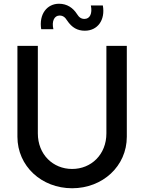

<svg xmlns="http://www.w3.org/2000/svg" viewBox="-20 -995 769 1025"><path d="M433 -831C501 -831 543 -888 529 -966H465C474 -923 460 -894 431 -894C414 -894 402 -902 391 -920C370 -953 338 -975 295 -975C231 -975 187 -919 200 -839H265C255 -882 270 -912 298 -912C315 -912 327 -904 338 -886C364 -847 394 -831 433 -831ZM365 10C528 10 657 -108 657 -265V-750H548V-283C548 -170 467 -93 365 -93C263 -93 182 -170 182 -283V-750H73V-265C73 -108 202 10 365 10Z"/></svg>

Font: Oakes Medium
Style: Regular
Weight: 500
Designer: Samuel Oakes
Foundry: Samuel Oakes
Version: Version 1.003;PS 001.003;hotconv 1.0.88;makeotf.lib2.5.64775